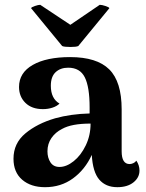

<svg xmlns="http://www.w3.org/2000/svg" viewBox="-20 -767 605 797"><path d="M559 -59Q559 -30 534 -10Q509 10 467 10Q419 10 392 -21.5Q365 -53 361 -124Q333 -63 283 -26.5Q233 10 167 10Q108 10 72 -21Q36 -52 36 -108Q36 -172 85 -213Q134 -254 209 -276Q274 -294 352 -296V-321Q352 -406 332 -446Q312 -486 263 -486Q231 -486 211 -467.5Q191 -449 191 -411Q191 -358 227 -337Q216 -326 197.5 -320Q179 -314 158 -314Q112 -314 85.5 -340Q59 -366 59 -406Q59 -465 116 -497.5Q173 -530 271 -530Q382 -530 433.5 -479Q485 -428 485 -313V-139Q485 -86 518 -86Q525 -86 533 -89.5Q541 -93 546 -100Q559 -81 559 -59ZM356 -254Q277 -254 238 -232Q210 -218 193.5 -194Q177 -170 177 -139Q177 -112 189.5 -93Q202 -74 227 -74Q256 -74 286 -98Q316 -122 336 -163.5Q356 -205 356 -254ZM272 -664 394 -747Q403 -747 418 -742Q433 -737 434 -733L305 -576Q297 -572 273 -572Q246 -572 238 -576L109 -733Q110 -737 124.5 -742Q139 -747 147 -747Z"/></svg>

Font: Arima Madurai Black
Style: Regular
Weight: 900
Designer: Joana Correia and Natanael Gama
Foundry: NDISCOVER
Version: Version 1.020